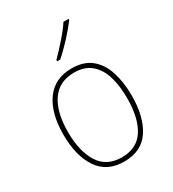

<svg xmlns="http://www.w3.org/2000/svg" viewBox="-187 -868 886 982"><g transform="rotate(-30 256.0 -377.5)"><path d="M457 -264Q457 -139 408 -64.5Q359 10 256 10Q155 10 104.5 -64.5Q54 -139 54 -265Q54 -393 107 -465.5Q160 -538 259 -538Q330 -538 373.5 -502.5Q417 -467 437 -405Q457 -343 457 -264ZM81 -265Q81 -150 124 -82.5Q167 -15 256 -15Q346 -15 388 -81.5Q430 -148 430 -264Q430 -336 413.5 -392Q397 -448 359 -480.5Q321 -513 259 -513Q171 -513 126 -447.5Q81 -382 81 -265ZM373 -758Q347 -723 307.5 -680Q268 -637 232 -606H214V-614Q248 -648 284 -689Q320 -730 343 -765H373Z"/></g></svg>

Font: Noto Sans Kannada SemiCondensed Thin
Style: Regular
Weight: 100
Width: 4
Designer: Jelle Bosma - Monotype Design Team
Foundry: Monotype Imaging Inc.
Version: Version 2.005; ttfautohint (v1.8.4.7-5d5b)